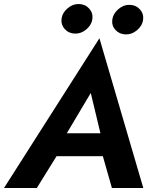

<svg xmlns="http://www.w3.org/2000/svg" viewBox="-49 -934 759 954"><path d="M257 -842Q261 -871 287 -893Q313 -915 344 -914Q375 -913 394.5 -891Q414 -869 410 -839Q406 -810 380 -788Q354 -766 323 -767Q292 -768 272.5 -790Q253 -812 257 -842ZM509 -837Q513 -866 539 -888.5Q565 -911 596 -910Q627 -909 646.5 -887Q666 -865 662 -835Q658 -806 632 -784Q606 -762 575 -763Q544 -764 524.5 -785.5Q505 -807 509 -837ZM507 0 462 -158H232L134 0H-29L445 -744L663 0ZM402 -472 283 -272H450Z"/></svg>

Font: Jost* 600 Semi
Style: Italic
Weight: 600
Italic angle: -10°
Version: Version 3.500